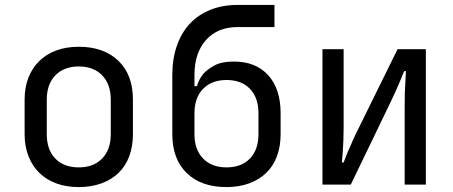

<svg xmlns="http://www.w3.org/2000/svg" viewBox="-20 -750 1840 780"><path d="M170 -205Q170 -142 204.5 -106Q239 -70 300 -70Q360 -70 395 -106Q430 -142 430 -205V-345Q430 -408 395 -444Q360 -480 300 -480Q240 -480 205 -444Q170 -408 170 -345ZM80 -345Q80 -395 95.5 -434.5Q111 -474 139.5 -502Q168 -530 208.5 -545Q249 -560 300 -560Q402 -560 461 -503Q520 -446 520 -346V-205Q520 -155 505 -115Q490 -75 461.5 -47.5Q433 -20 392 -5Q351 10 300 10Q249 10 208.5 -5Q168 -20 139.5 -48Q111 -76 95.5 -116Q80 -156 80 -205Z M680 -445Q680 -511 698.5 -564Q717 -617 751 -653.5Q785 -690 834.5 -710Q884 -730 945 -730H1095V-640H945Q864 -640 817 -587.5Q770 -535 770 -445V-400H780Q788 -428 806 -450Q823 -469 852 -484.5Q881 -500 930 -500Q1019 -500 1069.5 -444.5Q1120 -389 1120 -290V-205Q1120 -155 1105 -115Q1090 -75 1061.5 -47.5Q1033 -20 992 -5Q951 10 900 10Q797 10 738.5 -47Q680 -104 680 -205ZM770 -205Q770 -142 805 -106Q840 -70 900 -70Q961 -70 995.5 -106Q1030 -142 1030 -205V-290Q1030 -353 995.5 -389Q961 -425 900 -425Q840 -425 805 -389Q770 -353 770 -290Z M1290 -550H1376V-230Q1376 -204 1375 -178.5Q1374 -153 1372.5 -133.5Q1371 -114 1370 -102Q1369 -90 1369 -90H1376Q1384 -110 1392 -131Q1400 -148 1408.5 -168.5Q1417 -189 1426 -207L1595 -550H1710V0H1624V-322Q1624 -381 1627 -420Q1628 -442 1629 -461H1622Q1615 -444 1607 -425Q1600 -408 1591 -387.5Q1582 -367 1571 -344L1405 0H1290Z"/></svg>

Font: JetBrainsMono NF
Style: Regular
Weight: 400
Monospace: yes
Designer: Philipp Nurullin, Konstantin Bulenkov
Foundry: JetBrains
Version: Version 1.0.2; ttfautohint (v1.8.3)